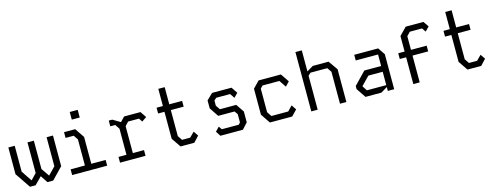

<svg xmlns="http://www.w3.org/2000/svg" viewBox="-19 -1539 6039 2327"><g transform="rotate(-15 3000.0 -375.5)"><path d="M500 -528V-164L411 -72.5H408L340 -172V-528H260V-143.5L192 -72.5H187.5L100 -203V-528H20V-193L150.5 0H221L309.5 -90L369 0H441.5L580 -143.5V-528Z M720 -532.5H860L940 -414V-77H1120V-5H680.5V-77H860V-404L822.5 -460.5H720ZM850 -655V-751H950V-655Z M1280 -528V-456H1342L1380 -399.5V-72H1280V0H1600V-72H1460V-409.5L1503.5 -456H1640L1669.5 -411.5L1729 -452L1678 -528H1472.5L1418.5 -471.5L1323.5 -528Z M1959.5 -744V-528.5H1880V-456H1959.5V-117.5L2039.5 0H2212L2279.5 -72.5L2239 -132L2179.5 -72.5H2077.5L2039.5 -129.5V-456H2200.5V-528.5H2039.5V-744Z M2576 -528 2500 -454V-354L2576 -240H2781L2810 -199V-95L2789 -72H2576L2549 -112L2500 -61.5L2539.5 0H2822L2890 -75V-210.5L2821.5 -312H2617L2580 -366V-431.5L2610 -458H2783.5L2823 -400L2872 -451L2820 -528Z M3160 -528 3080 -445.5V-119.5L3160.5 0H3440L3509 -71.5L3468 -132.5L3409.5 -71.5H3198.5L3160 -129V-425L3190.5 -456.5H3401.5L3460 -369.5L3511 -422.5L3439.5 -528Z M3680 -744.5V0H3760V-426L3792 -456H4002.5L4040 -401V0H4120V-411L4038 -528H3839.5L3760 -480.5V-744.5Z M4360 -528V-457H4640V-312.5H4429L4280 -158V-119L4360 0H4560L4640 -48.5V0H4720V-439.5L4660 -528ZM4360 -129V-137L4460 -240H4640V-72.5H4397Z M5051 -696 4960 -602.5V-408H4880V-336H4960V0H5040V-336H5236.5V-408H5040V-579.5L5083.5 -624H5236.5L5269.5 -575.5L5320 -627.5L5273 -696Z M5559.5 -744V-528.5H5480V-456H5559.5V-117.5L5639.5 0H5812L5879.5 -72.5L5839 -132L5779.5 -72.5H5677.5L5639.5 -129.5V-456H5800.5V-528.5H5639.5V-744Z"/></g></svg>

Font: Kode
Style: Regular
Weight: 400
Monospace: yes
Designer: Isa Ozler
Foundry: Kadena LLC
Version: Version 1.000;gftools[0.9.28]